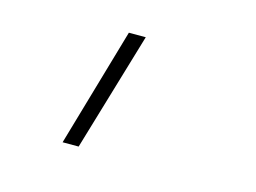

<svg xmlns="http://www.w3.org/2000/svg" viewBox="-58 -219 702 526"><g transform="rotate(15 293.0 44.5)"><path d="M152.3 212.9H197.8L297.9 -124H250Z"/></g></svg>

Font: Cascadia Code PL ExtraLight
Style: Italic
Weight: 200
Italic angle: -10°
Monospace: yes
Designer: Aaron Bell
Foundry: Saja Typeworks
Version: Version 2404.023